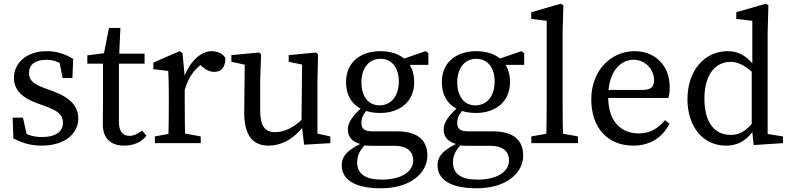

<svg xmlns="http://www.w3.org/2000/svg" viewBox="-20 -759 4187 1018"><path d="M200.2 13.1C329 13.1 395.1 -54.5 395.1 -130.3C395.1 -193 357.1 -240.3 257.4 -276.8L226.4 -287.9C158.3 -312.7 133.9 -329.8 133.9 -373.8C133.9 -415.5 165.8 -442.1 226.8 -442.1C263.3 -442.1 296.6 -429.3 328.8 -404.4V-431L291.7 -447.5L312.2 -345.2H363.9L368.1 -446.7C324.6 -472.7 282.2 -487.7 227.9 -487.7C115.6 -487.7 53.8 -420.4 53.8 -347.3C53.8 -278.8 101.6 -239.1 174.8 -212.4L221.3 -195.5C284.5 -172.7 313.8 -150.8 313.8 -108.4C313.8 -62.8 278.1 -32.5 202.2 -32.5C152.4 -32.5 114.5 -46.5 79 -73.4V-39L128.5 -16.2L101.7 -135.1H47.1L50.8 -25.3C100 0 143.7 13.1 200.2 13.1Z M638.8 13.1C690.1 13.1 731.5 -6.5 756.5 -39.5L733.5 -66.4C707.8 -47.6 688 -38.7 666.2 -38.7C632.5 -38.7 610.5 -60.6 610.5 -112.4V-435.5L611.5 -455.5L618.2 -610.8H557.7L525.8 -448.1L566.8 -481.5L443.1 -465.5V-421.6H526V-186.3C526 -147.3 525 -126 525 -101.4C525 -23.1 568.6 13.1 638.8 13.1ZM568.3 -421.6H746.6V-474.5H568.3V-421.6Z M801.1 0H1044.3V-35.7L935.1 -55.7H910.3L801.1 -35.7V0ZM872 0H962.5C960.5 -45 959.5 -148 959.5 -210V-352.7L947.7 -477.6L932.6 -487.7L793.1 -427.3V-392L872 -383C874 -343 875 -312.7 875 -257.7V-210C875 -148 874 -45 872 0ZM957.6 -277.8C980.1 -353.8 1016.1 -404 1076.6 -435.6L1028.1 -427L1055.2 -403.2C1073.5 -387.2 1092.8 -377.9 1116.2 -377.9C1156.2 -377.9 1174.8 -404.1 1174.9 -451.4C1163.1 -473.1 1132.8 -487.7 1103 -487.7C1046.1 -487.7 985.9 -434.7 954.4 -345.8H943.4L957.6 -277.8Z M1404.5 13.1C1468.6 13.1 1534.6 -18.1 1590.1 -91H1605.3L1589.9 -133.8C1541 -84.3 1489.2 -58.4 1438.9 -58.4C1385.1 -58.4 1359.4 -88.8 1359.4 -176.3V-330.6L1364.4 -470.7L1354.1 -480.7L1206.7 -466.8V-431.4L1299.5 -411.4L1277.8 -431.2L1274.8 -166.9C1273.8 -34.9 1324.2 13.1 1404.5 13.1ZM1592.3 8.2 1731.3 0V-35.6L1663.2 -50.4V-330.6L1666.2 -470.7L1655.9 -480.7L1510.7 -466.6V-431.4L1581.7 -416.6L1578.6 -108.9L1592.3 8.2Z M1999.2 239.3C2162.9 239.3 2246 153.3 2246 66.4C2246 -14.9 2194.9 -62.6 2085.3 -62.6H1954.2C1907.4 -62.6 1896.2 -80.4 1896.2 -107.2C1896.2 -136.9 1908.8 -158.6 1938 -189.9L1903.7 -205V-194C1844.9 -141.4 1824.3 -106 1824.3 -72.1C1824.3 -30.3 1850 -4 1901 7.3V10.5C1916.6 13 1935.7 14.2 1954.2 14.2H2071.5C2143.4 14.2 2170.9 47.9 2170.9 92C2170.9 148.2 2112.4 193.4 2002.9 193.4C1924.2 193.4 1873.7 167.5 1873.7 101.8C1873.7 63.3 1889.2 34 1928.1 -4.5L1922.6 -10.6C1823.1 31.4 1791.8 68.5 1791.8 117.5C1791.8 188.9 1853.9 239.3 1999.2 239.3ZM1995.4 -160C2098.8 -160 2176.1 -218.7 2176.1 -323.8C2176.1 -432.9 2100.7 -487.7 1996.4 -487.7C1892.1 -487.7 1814.7 -429 1814.7 -323.8C1814.7 -214.8 1890.1 -160 1995.4 -160ZM1992.5 -200.4C1931.4 -200.4 1896.3 -250 1896.3 -322.9C1896.3 -395.8 1934.4 -447.2 1997.3 -447.2C2059.3 -447.2 2094.6 -397.7 2094.6 -326.7C2094.6 -252.9 2056.5 -200.4 1992.5 -200.4ZM2098.4 -414.9H2251.3V-477.8L2236.2 -487.8L2104.5 -442.2H2098.4V-414.9Z M2507.2 239.3C2670.9 239.3 2754 153.3 2754 66.4C2754 -14.9 2702.9 -62.6 2593.3 -62.6H2462.2C2415.4 -62.6 2404.2 -80.4 2404.2 -107.2C2404.2 -136.9 2416.8 -158.6 2446 -189.9L2411.7 -205V-194C2352.9 -141.4 2332.3 -106 2332.3 -72.1C2332.3 -30.3 2358 -4 2409 7.3V10.5C2424.6 13 2443.7 14.2 2462.2 14.2H2579.5C2651.4 14.2 2678.9 47.9 2678.9 92C2678.9 148.2 2620.4 193.4 2510.9 193.4C2432.2 193.4 2381.7 167.5 2381.7 101.8C2381.7 63.3 2397.2 34 2436.1 -4.5L2430.6 -10.6C2331.1 31.4 2299.8 68.5 2299.8 117.5C2299.8 188.9 2361.9 239.3 2507.2 239.3ZM2503.4 -160C2606.8 -160 2684.1 -218.7 2684.1 -323.8C2684.1 -432.9 2608.7 -487.7 2504.4 -487.7C2400.1 -487.7 2322.7 -429 2322.7 -323.8C2322.7 -214.8 2398.1 -160 2503.4 -160ZM2500.5 -200.4C2439.4 -200.4 2404.3 -250 2404.3 -322.9C2404.3 -395.8 2442.4 -447.2 2505.3 -447.2C2567.3 -447.2 2602.6 -397.7 2602.6 -326.7C2602.6 -252.9 2564.5 -200.4 2500.5 -200.4ZM2606.4 -414.9H2759.3V-477.8L2744.2 -487.8L2612.5 -442.2H2606.4V-414.9Z M2797.1 0H3044.6V-35.7L2932.3 -55.7H2909.1L2797.1 -35.7V0ZM2875.6 0H2966.1C2964.1 -70 2963.1 -140 2963.1 -210V-589.2L2967.1 -731.1L2953 -739.2L2796.8 -694.2V-658.8L2878.6 -648.8V-210C2878.6 -140 2877.6 -70 2875.6 0Z M3337.6 13.1C3428.9 13.1 3493.4 -31.5 3529.7 -102.9L3506 -121.7C3470.4 -80.4 3430.5 -51.7 3367.1 -51.7C3268.5 -51.7 3204.7 -119 3204.7 -245.7C3204.7 -388.8 3276.7 -442.3 3339.4 -442.3C3400.9 -442.3 3447.9 -391.4 3447.9 -333.9C3447.9 -305 3436.9 -282.2 3388.9 -282.2H3153.7V-239.6H3524C3528 -252.8 3530.9 -272.6 3530.9 -295.5C3530.9 -416.5 3449.3 -487.7 3344.7 -487.7C3220.4 -487.7 3115 -386.3 3115 -232.5C3115 -80 3203 13.1 3337.6 13.1Z M3828.8 13.1C3898.9 13.1 3945.3 -19.8 3981.8 -77.5H3993.8L3984.7 -124.9C3939.5 -66.5 3904.6 -43.7 3853.7 -43.7C3773.8 -43.7 3714.8 -103.6 3714.8 -235.2C3714.8 -371.2 3778.8 -431 3852.9 -431C3891.1 -431 3930.4 -414.5 3987.4 -359L3997.4 -407.2H3981.7C3935.2 -468 3890.4 -487.7 3838.4 -487.7C3716 -487.7 3625 -385.9 3625 -233.2C3625 -87.2 3707.3 13.1 3828.8 13.1ZM3975.8 10.1 4131.3 0V-35.7L4050.2 -48.5V-589.2L4054.2 -731.1L4040.1 -739.2L3883.8 -694.2V-658.8L3968.8 -648.8V-399.3L3965.7 -386.4V-91.2L3975.8 10.1Z"/></svg>

Font: Source Serif Variable
Style: Regular
Weight: 389
Designer: Frank Grießhammer
Foundry: Adobe Systems Incorporated
Version: Version 3.001;hotconv 1.0.111;makeotfexe 2.5.65597